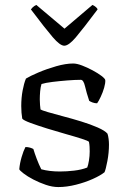

<svg xmlns="http://www.w3.org/2000/svg" viewBox="-20 -757 516 777"><path d="M216 0Q192 0 165.5 -9Q139 -18 115 -30.5Q91 -43 75.5 -55Q60 -67 58 -72Q60 -96 67.5 -121.5Q75 -147 83 -162Q93 -162 101.5 -159.5Q110 -157 115 -154Q120 -137 128.5 -114.5Q137 -92 147 -72Q180 -63 222 -63Q250 -63 280 -66.5Q310 -70 333 -79Q337 -89 340 -107.5Q343 -126 343 -144Q343 -153 342.5 -163Q342 -173 340 -183Q337 -187 310.5 -195.5Q284 -204 246.5 -214.5Q209 -225 170.5 -237Q132 -249 103.5 -259.5Q75 -270 70 -277Q66 -300 66 -328Q66 -361 71.5 -390.5Q77 -420 85 -439Q101 -449 135 -463.5Q169 -478 207.5 -489Q246 -500 276 -500Q291 -500 312 -492Q333 -484 354.5 -472.5Q376 -461 390.5 -450Q405 -439 406 -433Q407 -421 401.5 -402Q396 -383 387.5 -365Q379 -347 373 -339Q363 -339 354 -342.5Q345 -346 341 -349Q330 -382 324 -408Q318 -434 307 -434Q284 -434 252.5 -431.5Q221 -429 192.5 -425.5Q164 -422 148 -417Q144 -405 142.5 -387.5Q141 -370 141 -355Q141 -343 142 -332Q143 -321 144 -314Q148 -311 173 -303.5Q198 -296 234.5 -286.5Q271 -277 308.5 -265.5Q346 -254 375.5 -241Q405 -228 415 -216Q418 -207 419.5 -195Q421 -183 421 -172Q421 -139 414.5 -105Q408 -71 403 -60Q387 -47 356 -33Q325 -19 287.5 -9.5Q250 0 216 0ZM240 -572Q223 -572 193 -607Q163 -642 105 -719Q107 -722 112.5 -727.5Q118 -733 127 -737L241 -641L354 -737Q363 -733 368.5 -728Q374 -723 375 -719Q315 -639 286.5 -605.5Q258 -572 240 -572Z"/></svg>

Font: Texturina ExtraLight
Style: Regular
Weight: 200
Designer: Guillermo Torres Carreño
Foundry: Omnibus-Type
Version: Version 1.002; ttfautohint (v1.8.3)